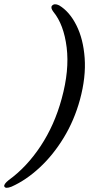

<svg xmlns="http://www.w3.org/2000/svg" viewBox="-93 -757 454 898"><path d="M281 -291Q254.5 -194 205 -112.8Q155.5 -31.5 92 27.2Q28.5 86 -39 116Q-68.5 127.5 -73 114.5Q-76 104.5 -52.5 85.5Q32 24.5 97 -73.8Q162 -172 195.5 -295.5Q232 -428 218.8 -535.2Q205.5 -642.5 156.5 -702Q142.5 -720.5 150 -730Q161 -743 183.5 -732Q232 -703 264.2 -639Q296.5 -575 303 -485.8Q309.5 -396.5 281 -291Z"/></svg>

Font: Fraunces 72pt Soft
Style: Italic
Weight: 400
Italic angle: -16°
Version: Version 1.000;[b76b70a41]